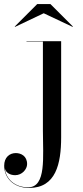

<svg xmlns="http://www.w3.org/2000/svg" viewBox="-98 -662 408 942"><path d="M116.5 -597 258.5 -530 259.5 -532 149.5 -642H84.5L-25.5 -532L-24.5 -530ZM202 -460H32V-458H112.5V-20C112.5 107 130 257 40 257C-26 257 -68.5 216 -74.5 164.5C-68.5 186 -48 197.5 -23.5 197.5C10 197.5 35 168.5 35 143C35 103 4.5 89 -20.5 89C-51 89 -77.5 110 -77.5 151C-77.5 207.5 -35.5 260 45.5 260C175.5 260 202 142.5 202 11.5Z"/></svg>

Font: Bodoni* 96pt
Style: Regular
Weight: 400
Version: Version 2.3